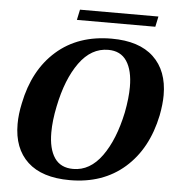

<svg xmlns="http://www.w3.org/2000/svg" viewBox="-57 -893 871 956"><g transform="rotate(5 378.0 -415.0)"><path d="M304 -840H696L685 -788H293ZM44 -246Q44 -295 56 -350Q90 -519 198.5 -614.5Q307 -710 474 -710Q612 -710 684 -642Q756 -574 756 -452Q756 -407 745 -350Q710 -181 601 -85.5Q492 10 327 10Q188 10 116 -57Q44 -124 44 -246ZM571 -350Q585 -423 585 -478Q585 -561 554.5 -607Q524 -653 462 -653Q377 -653 317.5 -570.5Q258 -488 230 -350Q215 -278 215 -219Q215 -137 245.5 -92Q276 -47 339 -47Q423 -47 482.5 -129.5Q542 -212 571 -350Z"/></g></svg>

Font: Trirong ExtraBold
Style: Italic
Weight: 800
Italic angle: -12°
Designer: Katatrad Team
Foundry: CadsonDemak
Version: Version 1.001